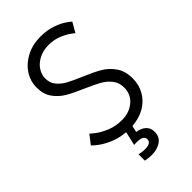

<svg xmlns="http://www.w3.org/2000/svg" viewBox="-275 -798 1087 1087"><g transform="rotate(-45 268.5 -255.0)"><path d="M294 11 285 50Q319 55 339.5 73.5Q360 92 360 123Q360 164 330 184.5Q300 205 258 205Q240 205 224.5 203Q209 201 205 200V149Q209 150 223 152.5Q237 155 251 155Q301 155 301 124Q301 93 245 93L225 94L244 11Q188 6 145 -13.5Q102 -33 76 -54Q50 -75 50 -78L91 -131Q91 -129 117.5 -108.5Q144 -88 185 -71Q226 -54 275 -54Q335 -54 375 -87.5Q415 -121 415 -176Q415 -215 393.5 -242.5Q372 -270 340 -288Q308 -306 253 -330Q192 -356 154 -378Q116 -400 90 -436Q64 -472 64 -526Q64 -577 92 -620Q120 -663 170 -689Q220 -715 283 -715Q337 -715 379 -700Q421 -685 446 -667Q471 -649 471 -647L437 -588Q437 -590 414.5 -606Q392 -622 358 -635.5Q324 -649 283 -649Q240 -649 206 -632Q172 -615 153.5 -587Q135 -559 135 -528Q135 -492 155.5 -467Q176 -442 206.5 -425.5Q237 -409 289 -387Q353 -360 392 -337.5Q431 -315 458.5 -276Q486 -237 486 -178Q486 -128 463 -86.5Q440 -45 396.5 -19Q353 7 294 11Z"/></g></svg>

Font: Museo Sans Light
Style: Regular
Weight: 300
Designer: Jos Buivenga
Foundry: Jos Buivenga & Rosetta Type Foundry (extension, remastering)
Version: Version 3.600;PS 1.000;hotconv 1.0.88;makeotf.lib2.5.647800;